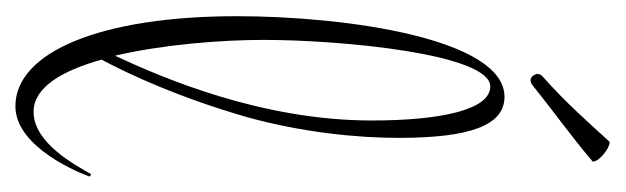

<svg xmlns="http://www.w3.org/2000/svg" viewBox="-300 -510 792 243"><g transform="rotate(90 95.5 -388.0)"><path d="M194 -108C183 -89 155 -35 115 -35C84 -35 63 -71 49 -121C68 -157 97 -219 122 -306C141 -375 148 -444 148 -497C148 -588 132 -631 96 -631C23 -631 -6 -433 -6 -292C-6 -121 39 -12 108 -12C161 -12 194 -97 197 -106ZM24 -326C24 -426 42 -613 83 -613C112 -613 126 -552 126 -463C126 -322 71 -196 44 -138C30 -198 24 -271 24 -326ZM82 -667C113 -692 148 -717 176 -741C177 -742 178 -742 178 -743C178 -751 161 -764 154 -764C153 -764 153 -764 152 -763C132 -741 102 -707 70 -679C68 -677 67 -675 67 -672C68 -668 71 -664 75 -664C77 -664 80 -665 82 -667Z"/></g></svg>

Font: Stalemate
Style: Regular
Weight: 400
Designer: Astigmatic (AOETI)
Foundry: Astigmatic (AOETI)
Version: Version 001.000